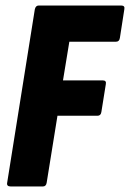

<svg xmlns="http://www.w3.org/2000/svg" viewBox="-20 -675 471 695"><path d="M19 0Q3 0 6 -14L106 -641Q109 -655 120 -655H419Q433 -655 430 -641L414 -538Q412 -524 400 -524H231L208 -384H352Q366 -384 363 -370L347 -270Q345 -256 333 -256H188L149 -14Q147 0 135 0Z"/></svg>

Font: Sofia Sans Extra Condensed Black
Style: Italic
Weight: 900
Italic angle: -9°
Version: Version 4.100